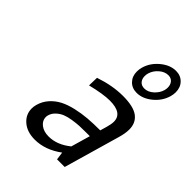

<svg xmlns="http://www.w3.org/2000/svg" viewBox="-221 -881 1005 1005"><g transform="rotate(45 281.5 -379.0)"><path d="M473.1 -723.6Q446.8 -723.6 423.1 -703.1Q399.4 -682.6 391.1 -654.3Q388.2 -643.6 388.2 -632.8Q388.2 -611.8 399.9 -598.4Q411.6 -585 433.1 -585Q459 -585 482.4 -606Q505.9 -627 513.7 -654.3Q516.6 -665 516.6 -675.3Q516.6 -696.3 504.9 -710Q493.2 -723.6 473.1 -723.6ZM485.4 -768.1Q520 -768.1 541.7 -745.6Q563.5 -723.1 563.5 -687.5Q563.5 -670.9 558.6 -654.3Q544.9 -606.9 504.4 -573.7Q463.9 -540.5 420.4 -540.5Q385.7 -540.5 364 -563Q342.3 -585.4 342.3 -620.6Q342.3 -637.7 347.2 -654.3Q360.8 -701.2 401.4 -734.6Q441.9 -768.1 485.4 -768.1ZM407.7 -207H378.4Q351.1 -207 330.6 -206.1Q310.1 -205.1 282 -200.7Q253.9 -196.3 234.6 -188.5Q215.3 -180.7 198.5 -165.3Q181.6 -149.9 175.8 -128.9Q173.8 -122.6 173.8 -114.3Q173.8 -88.9 196.8 -71Q219.7 -53.2 256.3 -53.2Q318.4 -53.2 377 -100.6ZM381.8 -479Q460.4 -479 494.9 -452.6Q529.3 -426.3 529.3 -377.9Q529.3 -349.1 518.6 -312.5L428.7 0H372.1L366.2 -43.9Q293 9.8 216.8 9.8Q159.2 9.8 124.5 -20.3Q89.8 -50.3 89.8 -94.7Q89.8 -109.4 94.2 -125Q104 -159.7 127.2 -185.3Q150.4 -210.9 180.4 -226.3Q210.4 -241.7 252 -251.2Q293.5 -260.7 334 -263.9Q374.5 -267.1 424.8 -267.1L435.5 -304.2Q443.4 -331.5 443.4 -349.6Q443.4 -413.1 350.1 -413.1Q302.2 -413.1 216.8 -392.1L218.3 -449.7Q304.7 -479 381.8 -479Z"/></g></svg>

Font: Cantarell
Style: Italic
Weight: 400
Italic angle: -16°
Designer: Dave Crossland
Version: Version 1.004